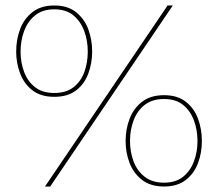

<svg xmlns="http://www.w3.org/2000/svg" viewBox="-20 -680 795 700"><path d="M144 0 591 -660H610L163 0ZM178 -660Q227 -660 257.5 -635.5Q288 -611 302 -573Q316 -535 316 -492Q316 -450 302 -412Q288 -374 257.5 -350.5Q227 -327 178 -327Q129 -327 98.5 -350.5Q68 -374 53.5 -412Q39 -450 39 -492Q39 -535 53 -573Q67 -611 98 -635.5Q129 -660 178 -660ZM178 -646Q135 -646 108 -624Q81 -602 68 -567Q55 -532 55 -492Q55 -452 68 -417.5Q81 -383 108 -362Q135 -341 178 -341Q221 -341 248 -362Q275 -383 287.5 -417.5Q300 -452 300 -492Q300 -532 287 -567Q274 -602 247.5 -624Q221 -646 178 -646ZM578 -333Q627 -333 657.5 -309Q688 -285 702 -247Q716 -209 716 -166Q716 -123 702 -85.5Q688 -48 657.5 -24Q627 0 578 0Q529 0 498 -24Q467 -48 452.5 -85.5Q438 -123 438 -166Q438 -209 452.5 -247Q467 -285 498 -309Q529 -333 578 -333ZM578 -319Q535 -319 507.5 -297.5Q480 -276 467 -241Q454 -206 454 -166Q454 -126 467 -91.5Q480 -57 507.5 -35.5Q535 -14 578 -14Q621 -14 647.5 -35.5Q674 -57 687 -91.5Q700 -126 700 -166Q700 -206 687 -241Q674 -276 647.5 -297.5Q621 -319 578 -319Z"/></svg>

Font: Work Sans Thin
Style: Regular
Weight: 250
Designer: Wei Huang
Foundry: Wei Huang
Version: Version 2.012